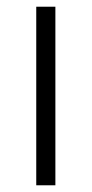

<svg xmlns="http://www.w3.org/2000/svg" viewBox="-20 -552 273 572"><path d="M145 0V-532H88V0Z"/></svg>

Font: Noto Sans Devanagari UI Light
Style: Regular
Weight: 300
Designer: Jelle Bosma - Monotype Design Team
Foundry: Monotype Imaging Inc.
Version: Version 2.004